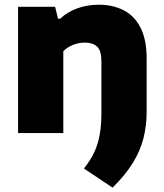

<svg xmlns="http://www.w3.org/2000/svg" viewBox="-20 -578 712 834"><path d="M469 237 344.5 154Q373 118.5 389.8 82.5Q406.5 46.5 413.5 5Q420.5 -36.5 420.5 -89V-311.5Q420.5 -358 401.8 -375.5Q383 -393 348.5 -393Q331 -393 313.8 -388.5Q296.5 -384 281.5 -375.8Q266.5 -367.5 255 -355.5V0H58.5V-548.5H219.5L232 -496.5H241Q272.5 -526 315.8 -541.8Q359 -557.5 409.5 -557.5Q469.5 -557.5 516.5 -533.8Q563.5 -510 590.2 -458.2Q617 -406.5 617 -322.5V-93.5Q617 -32 603 23Q589 78 556.5 130.5Q524 183 469 237Z"/></svg>

Font: Encode Sans SemiExpanded ExtraBold
Style: Regular
Weight: 800
Width: 6
Designer: Multiple Designers
Foundry: Impallari Type
Version: Version 3.002